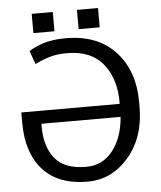

<svg xmlns="http://www.w3.org/2000/svg" viewBox="-58 -909 812 970"><g transform="rotate(-5 348.0 -424.5)"><path d="M299.8 -721.2Q460.9 -721.2 551 -623.8Q641.1 -526.4 641.1 -367.2V-343.3Q641.1 -189 555.7 -89.4Q470.2 10.3 347.2 10.3Q198.7 10.3 121.1 -75.9Q43.5 -162.1 43.5 -314.5V-367.2H541.5L542.5 -369.6Q544.4 -490.7 483.6 -568.1Q422.9 -645.5 299.8 -645.5Q247.1 -645.5 209.7 -634Q172.4 -622.6 136.2 -604.5L112.3 -672.4Q136.7 -689.5 183.3 -705.3Q230 -721.2 299.8 -721.2ZM347.2 -64.9Q430.2 -64.9 481.4 -130.6Q532.7 -196.3 541 -298.8L539.6 -301.3H139.6V-286.1Q139.6 -185.1 188.2 -125Q236.8 -64.9 347.2 -64.9ZM475.6 -761.2H368.7V-858.9H475.6ZM246.1 -761.2H139.2V-858.9H246.1Z"/></g></svg>

Font: GeogebraSans
Style: Regular
Weight: 400
Designer: Google
Version: Version 1.100140; 2013